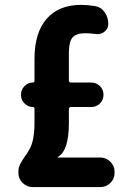

<svg xmlns="http://www.w3.org/2000/svg" viewBox="-20 -760 540 780"><path d="M387.7 -120.1Q411.1 -120.1 428.2 -103Q445.3 -85.9 445.3 -63.5V-56.6Q445.3 -33.2 428.2 -16.6Q411.1 0 387.7 0H112.3Q88.9 0 71.8 -17.1Q54.7 -34.2 54.7 -56.6V-63.5Q54.7 -78.1 61.5 -92.3Q68.4 -106.4 81.5 -125Q94.7 -143.6 98.6 -151.4Q120.1 -187.5 120.1 -259.8V-318.4Q120.1 -325.2 113.3 -325.2Q94.7 -325.2 80.1 -339.4Q65.4 -353.5 65.4 -373V-377Q65.4 -395.5 79.6 -410.2Q93.8 -424.8 113.3 -424.8Q120.1 -424.8 120.1 -431.6V-519.5Q120.1 -627 169.4 -683.6Q218.8 -740.2 309.6 -740.2Q335 -740.2 365.2 -735.4Q390.6 -731.4 405.3 -710.4Q419.9 -689.5 419.9 -663.1V-662.1Q419.9 -642.6 403.3 -630.4Q386.7 -618.2 366.2 -622.1Q346.7 -625 325.2 -625Q289.1 -625 274.4 -607.4Q259.8 -589.8 259.8 -544.9V-433.6Q259.8 -424.8 268.6 -424.8H349.6Q371.1 -424.8 385.7 -410.6Q400.4 -396.5 400.4 -375Q400.4 -353.5 385.7 -339.4Q371.1 -325.2 349.6 -325.2H268.6Q259.8 -325.2 259.8 -316.4V-259.8Q259.8 -148.4 215.8 -123Q214.8 -123 214.8 -121.1Q214.8 -120.1 215.8 -120.1Z"/></svg>

Font: Rounded Mgen+ 1m bold
Style: Bold
Weight: 700
Designer: [Source Han Sans]
Ryoko NISHIZUKA  (kana & ideographs); Paul D. Hunt (Latin, Greek & Cyrillic); Wenlong ZHANG  (bopomofo
Version: Version 1.059.20150602